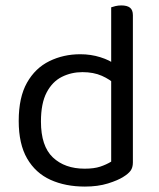

<svg xmlns="http://www.w3.org/2000/svg" viewBox="-20 -675 587 708"><path d="M390 -79V-415L470 -416V-76Q470 -57 461.5 -45.5Q453 -34 435 -23Q415 -10 378 1.5Q341 13 293 13Q221 13 166 -12Q111 -37 80 -90.5Q49 -144 49 -229Q49 -316 79.5 -370Q110 -424 162 -449.5Q214 -475 276 -475Q315 -475 350 -464Q385 -453 405 -437V-363Q386 -382 355.5 -395.5Q325 -409 284 -409Q243 -409 208 -391.5Q173 -374 152 -334Q131 -294 131 -227Q131 -136 175 -94.5Q219 -53 292 -53Q327 -53 349.5 -60.5Q372 -68 390 -79ZM470 -396 390 -395V-648Q395 -650 405.5 -652.5Q416 -655 427 -655Q449 -655 459.5 -646.5Q470 -638 470 -619Z"/></svg>

Font: Baloo Bhaina 2
Style: Regular
Weight: 400
Designer: Yesha Goshar, Manish Minz, Shuchita Grover and Ek Type
Foundry: Ek Type
Version: Version 1.700